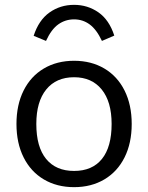

<svg xmlns="http://www.w3.org/2000/svg" viewBox="-20 -766 612 793"><path d="M48 -254Q48 -333 77.5 -392Q107 -451 161 -483Q215 -515 286 -515Q357 -515 411 -483Q465 -451 494.5 -392Q524 -333 524 -254Q524 -175 494.5 -116Q465 -57 411 -25Q357 7 286 7Q215 7 161 -25Q107 -57 77.5 -116Q48 -175 48 -254ZM441 -254Q441 -346 400 -396.5Q359 -447 286 -447Q212 -447 171 -396.5Q130 -346 130 -254Q130 -159 170.5 -109.5Q211 -60 286 -60Q361 -60 401 -109.5Q441 -159 441 -254ZM452 -619 401 -597Q379 -644 350.5 -665Q322 -686 286 -686Q250 -686 221 -665.5Q192 -645 170 -597L119 -618Q140 -683 184.5 -714.5Q229 -746 286 -746Q342 -746 386.5 -715Q431 -684 452 -619Z"/></svg>

Font: Muli
Style: Regular
Weight: 400
Designer: Vernon Adams
Foundry: Vernon Adams
Version: Version 2.000